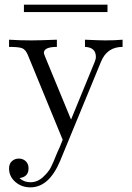

<svg xmlns="http://www.w3.org/2000/svg" viewBox="-20 -602 567 827"><path d="M83 -550V-582H443V-550ZM19 124Q19 103 31.5 92Q44 81 61 81Q79 81 91 92.5Q103 104 103 123Q103 160 64 165Q83 183 111 183Q141 183 165 161Q189 139 199.5 118Q210 97 225 59Q239 29 250 0L100 -365Q90 -389 75 -394.5Q60 -400 19 -400V-431Q64 -428 116 -428Q147 -428 225 -431V-400Q169 -400 169 -374Q169 -371 175 -356L286 -87L387 -333Q393 -347 393 -357Q393 -398 346 -400V-431Q412 -428 433 -428Q474 -428 508 -431V-400Q441 -400 415 -336L239 91Q191 205 111 205Q73 205 46 181.5Q19 158 19 124Z"/></svg>

Font: CMU Serif
Style: Roman
Weight: 500
Version: Version 0.7.0